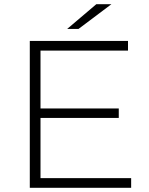

<svg xmlns="http://www.w3.org/2000/svg" viewBox="-20 -895 709 915"><path d="M605 -46V0H122V-700H590V-654H173V-378H546V-333H173V-46ZM439 -875H511L354 -757H300Z"/></svg>

Font: Hilab Light
Style: Regular
Weight: 300
Designer: Cristianderson Lima
Foundry: Cristianderson
Version: Version 1.0